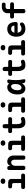

<svg xmlns="http://www.w3.org/2000/svg" viewBox="2591 -3399 818 6040"><g transform="rotate(-90 3000.0 -379.0)"><path d="M499 -122Q528 -122 543.5 -106.5Q559 -91 559 -61Q559 -31 543.5 -15.5Q528 0 498 0H135Q105 0 89.5 -15.5Q74 -31 74 -61Q74 -91 89 -106.5Q104 -122 134 -122H260V-357Q260 -383 247.5 -395.5Q235 -408 210 -408H157Q126 -408 110 -423.5Q94 -439 94 -469Q94 -499 110 -514.5Q126 -530 157 -530H284Q339 -530 365.5 -503Q392 -476 392 -422V-122ZM320 -621Q281 -621 258.5 -640.5Q236 -660 236 -694Q236 -728 258.5 -748Q281 -768 320 -768Q359 -768 381.5 -748Q404 -728 404 -694Q404 -660 381.5 -640.5Q359 -621 320 -621Z M804 -56Q804 -23 787.5 -6.5Q771 10 738 10Q704 10 688 -6.5Q672 -23 672 -56V-495Q672 -528 687.5 -544Q703 -560 734 -560Q764 -560 782 -544Q800 -528 800 -495V-452Q816 -503 850 -531.5Q884 -560 934 -560Q980 -560 1015.5 -544.5Q1051 -529 1076.5 -502.5Q1102 -476 1115 -439Q1128 -402 1128 -359V-56Q1128 -23 1112 -6.5Q1096 10 1062 10Q1029 10 1012.5 -6.5Q996 -23 996 -56V-331Q996 -350 991 -369Q986 -388 976 -403Q966 -418 950 -427Q934 -436 911 -436Q887 -436 867 -426Q847 -416 833 -398.5Q819 -381 811.5 -359.5Q804 -338 804 -315Z M1699 -122Q1728 -122 1743.5 -106.5Q1759 -91 1759 -61Q1759 -31 1743.5 -15.5Q1728 0 1698 0H1335Q1305 0 1289.5 -15.5Q1274 -31 1274 -61Q1274 -91 1289 -106.5Q1304 -122 1334 -122H1460V-357Q1460 -383 1447.5 -395.5Q1435 -408 1410 -408H1357Q1326 -408 1310 -423.5Q1294 -439 1294 -469Q1294 -499 1310 -514.5Q1326 -530 1357 -530H1484Q1539 -530 1565.5 -503Q1592 -476 1592 -422V-122ZM1520 -621Q1481 -621 1458.5 -640.5Q1436 -660 1436 -694Q1436 -728 1458.5 -748Q1481 -768 1520 -768Q1559 -768 1581.5 -748Q1604 -728 1604 -694Q1604 -660 1581.5 -640.5Q1559 -621 1520 -621Z M2274 -530Q2304 -530 2319 -514.5Q2334 -499 2334 -469.5Q2334 -440 2319 -424Q2304 -408 2274 -408H2116V-256Q2116 -181 2134 -146.5Q2152 -112 2187 -112Q2203 -112 2218.5 -114.5Q2234 -117 2250 -124Q2279 -137 2298.5 -129.5Q2318 -122 2331 -98Q2347 -71 2340.5 -50Q2334 -29 2311 -17Q2277 0 2241 5Q2205 10 2165 10Q2121 10 2087.5 -4.5Q2054 -19 2031 -49.5Q2008 -80 1996 -127.5Q1984 -175 1984 -240V-408H1892Q1862 -408 1847.5 -423.5Q1833 -439 1833 -468Q1833 -499 1848 -514.5Q1863 -530 1894 -530H1984V-639Q1984 -672 2000 -688.5Q2016 -705 2050 -705Q2084 -705 2100 -688.5Q2116 -672 2116 -639V-530Z M2899 -122Q2928 -122 2943.5 -106.5Q2959 -91 2959 -61Q2959 -31 2943.5 -15.5Q2928 0 2898 0H2535Q2505 0 2489.5 -15.5Q2474 -31 2474 -61Q2474 -91 2489 -106.5Q2504 -122 2534 -122H2660V-357Q2660 -383 2647.5 -395.5Q2635 -408 2610 -408H2557Q2526 -408 2510 -423.5Q2494 -439 2494 -469Q2494 -499 2510 -514.5Q2526 -530 2557 -530H2684Q2739 -530 2765.5 -503Q2792 -476 2792 -422V-122ZM2720 -621Q2681 -621 2658.5 -640.5Q2636 -660 2636 -694Q2636 -728 2658.5 -748Q2681 -768 2720 -768Q2759 -768 2781.5 -748Q2804 -728 2804 -694Q2804 -660 2781.5 -640.5Q2759 -621 2720 -621Z M3234 10Q3198 10 3164.5 -3.5Q3131 -17 3105.5 -46Q3080 -75 3064.5 -121.5Q3049 -168 3049 -234Q3049 -301 3063.5 -361Q3078 -421 3107 -465Q3136 -509 3179 -534.5Q3222 -560 3279 -560Q3326 -560 3355 -537Q3378 -519 3393 -493Q3394 -497 3394 -501Q3399 -531 3417.5 -545.5Q3436 -560 3466 -560Q3497 -560 3509 -545.5Q3521 -531 3517 -501Q3509 -446 3504 -392Q3499 -338 3499.5 -283.5Q3500 -229 3506 -171Q3512 -113 3526 -48Q3533 -18 3523.5 -4Q3514 10 3483 10Q3452 10 3431 -4Q3410 -18 3404 -48Q3398 -74 3394 -99Q3389 -89 3383 -79Q3360 -37 3323 -13.5Q3286 10 3234 10ZM3259 -112Q3281 -112 3302.5 -123.5Q3324 -135 3340.5 -158.5Q3357 -182 3367 -217Q3377 -252 3377 -299Q3377 -326 3374.5 -351.5Q3372 -377 3364 -396Q3356 -415 3342 -426.5Q3328 -438 3305 -438Q3276 -438 3253.5 -422Q3231 -406 3214.5 -378Q3198 -350 3189.5 -313Q3181 -276 3181 -234Q3181 -179 3200 -145.5Q3219 -112 3259 -112Z M4074 -530Q4104 -530 4119 -514.5Q4134 -499 4134 -469.5Q4134 -440 4119 -424Q4104 -408 4074 -408H3916V-256Q3916 -181 3934 -146.5Q3952 -112 3987 -112Q4003 -112 4018.5 -114.5Q4034 -117 4050 -124Q4079 -137 4098.5 -129.5Q4118 -122 4131 -98Q4147 -71 4140.5 -50Q4134 -29 4111 -17Q4077 0 4041 5Q4005 10 3965 10Q3921 10 3887.5 -4.5Q3854 -19 3831 -49.5Q3808 -80 3796 -127.5Q3784 -175 3784 -240V-408H3692Q3662 -408 3647.5 -423.5Q3633 -439 3633 -468Q3633 -499 3648 -514.5Q3663 -530 3694 -530H3784V-639Q3784 -672 3800 -688.5Q3816 -705 3850 -705Q3884 -705 3900 -688.5Q3916 -672 3916 -639V-530Z M4699 -122Q4728 -122 4743.5 -106.5Q4759 -91 4759 -61Q4759 -31 4743.5 -15.5Q4728 0 4698 0H4335Q4305 0 4289.5 -15.5Q4274 -31 4274 -61Q4274 -91 4289 -106.5Q4304 -122 4334 -122H4460V-357Q4460 -383 4447.5 -395.5Q4435 -408 4410 -408H4357Q4326 -408 4310 -423.5Q4294 -439 4294 -469Q4294 -499 4310 -514.5Q4326 -530 4357 -530H4484Q4539 -530 4565.5 -503Q4592 -476 4592 -422V-122ZM4520 -621Q4481 -621 4458.5 -640.5Q4436 -660 4436 -694Q4436 -728 4458.5 -748Q4481 -768 4520 -768Q4559 -768 4581.5 -748Q4604 -728 4604 -694Q4604 -660 4581.5 -640.5Q4559 -621 4520 -621Z M5260 -161Q5285 -161 5299.5 -141.5Q5314 -122 5314 -97Q5314 -83 5308 -71Q5302 -59 5285 -44Q5270 -31 5252 -21Q5234 -11 5212 -4Q5190 3 5164.5 6.5Q5139 10 5109 10Q5048 10 5002.5 -11.5Q4957 -33 4926.5 -70.5Q4896 -108 4880.5 -159.5Q4865 -211 4865 -271Q4865 -326 4878 -378.5Q4891 -431 4920 -471.5Q4949 -512 4995.5 -536Q5042 -560 5109 -560Q5170 -560 5211.5 -538Q5253 -516 5279 -479Q5305 -442 5316.5 -393.5Q5328 -345 5328 -293Q5328 -264 5313.5 -248.5Q5299 -233 5271 -233H4990Q4996 -200 5008 -177Q5020 -154 5036.5 -139.5Q5053 -125 5073 -118.5Q5093 -112 5115 -112Q5151 -112 5180.5 -123.5Q5210 -135 5223 -146Q5233 -154 5241.5 -157.5Q5250 -161 5260 -161ZM5199 -334Q5205 -334 5208.5 -338Q5212 -342 5212 -354Q5212 -370 5205.5 -385Q5199 -400 5185.5 -412Q5172 -424 5153 -431Q5134 -438 5109 -438Q5084 -438 5064.5 -430.5Q5045 -423 5030 -409.5Q5015 -396 5005.5 -377Q4996 -358 4991 -334Z M5497 -348Q5468 -348 5452.5 -364Q5437 -380 5437 -409.5Q5437 -439 5452.5 -454.5Q5468 -470 5497 -470H5604V-552Q5604 -592 5619 -624.5Q5634 -657 5660 -680.5Q5686 -704 5722 -717Q5758 -730 5800 -730H5878Q5908 -730 5923 -715Q5938 -700 5938 -671Q5938 -642 5923 -627Q5908 -612 5878 -612H5800Q5786 -612 5774 -607Q5762 -602 5753.5 -594Q5745 -586 5741 -575Q5737 -564 5737 -552V-470H5888Q5917 -470 5932.5 -454.5Q5948 -439 5948 -409.5Q5948 -380 5932.5 -364Q5917 -348 5888 -348H5737V-56Q5737 -23 5720.5 -6.5Q5704 10 5670.5 10Q5637 10 5620.5 -6.5Q5604 -23 5604 -56V-348Z"/></g></svg>

Font: Maple Mono
Style: Bold
Weight: 700
Monospace: yes
Designer: subframe7536
Version: Version 7.200